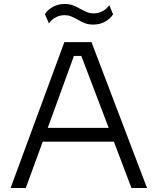

<svg xmlns="http://www.w3.org/2000/svg" viewBox="-20 -941 789 961"><path d="M302 -730H438L716 0H638L550 -232H194L109 0H33ZM524 -301 387 -661H350L219 -301ZM368 -843Q349 -854 335 -859.5Q321 -865 303 -865Q279 -865 258.5 -854Q238 -843 225 -824L205 -870Q219 -893 245.5 -907Q272 -921 304 -921Q327 -921 344.5 -914.5Q362 -908 383 -896Q404 -885 417.5 -879.5Q431 -874 449 -874Q472 -874 493 -885Q514 -896 527 -915L546 -869Q531 -846 505 -832Q479 -818 447 -818Q424 -818 407.5 -824Q391 -830 368 -843Z"/></svg>

Font: Sora-SIA Light
Style: Regular
Weight: 300
Designer: Jonathan Barnbrook, Julián Moncada
Foundry: Barnbrook Fonts
Version: Version 2.000